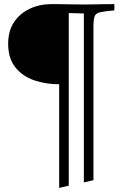

<svg xmlns="http://www.w3.org/2000/svg" viewBox="-20 -721 616 941"><path d="M438 -588V162L391 173V-655L317 -657V189L270 200V-308Q203 -308 146 -328Q89 -348 54.5 -392Q20 -436 20 -507Q20 -569 48.5 -612Q77 -655 125.5 -678Q174 -701 234 -701Q256 -701 284.5 -700.5Q313 -700 341 -699.5Q369 -699 389 -699Q408 -699 435.5 -699.5Q463 -700 491 -700.5Q519 -701 540 -701Q542 -686 540 -670Q492 -666 470.5 -661Q449 -656 443.5 -640.5Q438 -625 438 -588Z"/></svg>

Font: Tiro Devanagari Marathi
Style: Regular
Weight: 400
Designer: Devanagari: John Hudson & Fiona Ross. Latin: John Hudson.
Foundry: Tiro Typeworks Ltd.
Version: Version 1.52